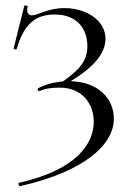

<svg xmlns="http://www.w3.org/2000/svg" viewBox="-20 -510 484 688"><path d="M233 -219C311 -266 358 -316 358 -371C358 -437 289 -481 211 -481C150 -481 117 -455 94 -455C85 -455 73 -461 79 -487C80 -490 68 -492 67 -489L29 -337C27 -333 39 -331 40 -335C66 -425 108 -458 176 -458C256 -458 293 -407 293 -345C293 -298 273 -265 205 -218C167 -215 134 -204 116 -193C112 -189 119 -181 123 -184C142 -193 167 -196 194 -196C277 -196 316 -135 316 -74C316 2 258 98 48 145C44 146 47 158 52 157C282 105 388 9 388 -85C388 -157 331 -217 233 -219Z"/></svg>

Font: Cormorant SC
Style: Regular
Weight: 400
Designer: Christian Thalmann (Catharsis Fonts)
Version: Version 1.000;PS 001.000;hotconv 1.0.70;makeotf.lib2.5.58329